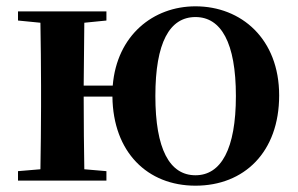

<svg xmlns="http://www.w3.org/2000/svg" viewBox="-20 -572 943 608"><path d="M599 -17C517 -17 472 -100 472 -268C472 -437 517 -518 599 -518C680 -518 727 -437 727 -268C727 -100 680 -17 599 -17ZM599 16C753 16 864 -90 864 -270C864 -449 744 -552 599 -552C465 -552 350 -460 337 -301H245L247 -500L317 -507V-536H37V-507L108 -500C109 -442 110 -357 110 -301V-235C110 -179 109 -94 108 -36L37 -30V0H317V-30L247 -36C246 -94 245 -182 245 -266H336C338 -90 447 16 599 16Z"/></svg>

Font: Noto Serif CJK TC
Style: Bold
Weight: 700
Designer: Ryoko NISHIZUKA 西塚涼子 (kana & ideographs); Frank Grießhammer (Latin, Greek & Cyrillic); Wenlong ZHANG 张文龙 (bopomofo); San
Foundry: Adobe
Version: Version 2.001;hotconv 1.1.0;makeotfexe 2.6.0